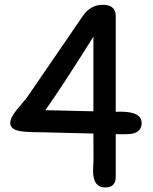

<svg xmlns="http://www.w3.org/2000/svg" viewBox="-20 -782 650 814"><path d="M470.7 -213.4V-32.7Q470.7 12.7 426.3 12.7Q374.5 12.7 374.5 -58.1Q374.5 -66.9 375.5 -83Q376.5 -99.1 376.5 -105L376 -215.8L160.6 -221.2Q93.8 -221.2 67.9 -225.6Q23.4 -232.9 23.4 -260.3Q23.4 -282.2 50.3 -315.9L92.3 -365.7L332.5 -716.3Q365.2 -761.7 415.5 -761.7Q470.7 -761.7 470.7 -713.9V-308.1Q479 -308.6 490.7 -308.6Q580.6 -308.6 580.6 -260.3Q580.6 -225.1 543.5 -215.8Q526.9 -211.4 470.7 -213.4ZM376 -626.5Q245.6 -418.5 172.4 -314.9L376 -310.1Z"/></svg>

Font: YBG Kramawirya
Style: Regular
Weight: 400
Designer: R.S. Wihananto
Foundry: R.S. Wihananto
Version: Version 2.0.1